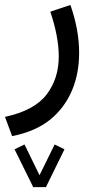

<svg xmlns="http://www.w3.org/2000/svg" viewBox="-26 -286 388 774"><path d="M159.2 468.3 233.9 315.9 194.3 296.4 133.3 420.4 72.8 296.4 32.7 315.9 107.9 468.3ZM22.9 262.7C85 250.5 136.2 228.5 176.3 196.3C255.9 131.3 293 35.6 293 -73.2C293 -135.3 281.2 -199.2 257.8 -266.1L176.8 -238.8C198.2 -175.8 210.9 -113.8 210.9 -58.6C210.9 0.5 194.8 51.3 162.1 94.7C129.4 137.7 73.7 168 -5.9 185.1Z"/></svg>

Font: Vazirmatn
Style: Regular
Weight: 400
Designer: Saber Rastikerdar
Foundry: Saber Rastikerdar
Version: Version 33.003